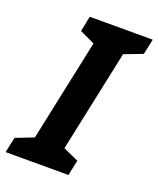

<svg xmlns="http://www.w3.org/2000/svg" viewBox="-174 -796 725 879"><g transform="rotate(20 188.5 -357.0)"><path d="M-40 0 -24 -75 63 -109 168 -605 95 -639 110 -714H417L401 -639L312 -605L207 -109L282 -75L266 0Z"/></g></svg>

Font: Noto Sans ExtraCondensed ExtraBold
Style: Italic
Weight: 800
Width: 2
Italic angle: -12°
Designer: Monotype Design Team
Foundry: Monotype Imaging Inc.
Version: Version 2.013; ttfautohint (v1.8.4.7-5d5b)